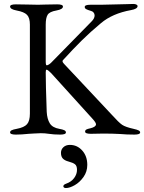

<svg xmlns="http://www.w3.org/2000/svg" viewBox="-20 -675 728 970"><path d="M31 0ZM31 -6Q31 -13 39 -17Q47 -21 64 -24Q102 -31 116.5 -47.5Q131 -64 131 -101V-551Q131 -585 116.5 -600Q102 -615 64 -622Q31 -628 31 -642Q31 -653 60 -653L122 -652Q137 -651 172 -651Q200 -651 211 -652L269 -653Q298 -653 298 -642Q298 -628 265 -622Q230 -616 220.5 -600Q211 -584 211 -551V-364Q211 -345 216 -345Q221 -345 229 -350.5Q237 -356 243 -363L443 -567Q458 -582 458 -597Q458 -605 453 -611.5Q448 -618 439 -620Q422 -625 415 -629Q408 -633 408 -640Q408 -651 437 -651H491Q514 -651 619 -654L653 -655Q663 -655 669 -652Q675 -649 675 -644Q675 -630 642 -624Q548 -607 490 -558Q436 -513 393.5 -471Q351 -429 298 -371Q296 -369 296 -366Q296 -360 303 -353L545 -95Q580 -56 597 -44.5Q614 -33 655 -24Q673 -20 680.5 -16Q688 -12 688 -6Q688 5 659 5Q619 5 587 2Q547 0 520 0H492Q479 1 439 1Q410 1 410 -10Q410 -17 416 -20.5Q422 -24 437 -27Q465 -34 465 -47Q465 -55 450 -72L238 -306Q221 -323 215 -323Q211 -323 211 -309Q211 -248 216 -110Q218 -74 231.5 -52Q245 -30 280 -24Q297 -21 305 -17Q313 -13 313 -6Q313 5 284 5Q252 5 226 1Q208 -2 186 -2Q169 -2 151.5 -0.5Q134 1 126 1Q88 5 60 5Q31 5 31 -6ZM300 266Q300 258 314 253Q340 244 354.5 224.5Q369 205 369 183Q369 163 359 155Q349 147 326 141Q307 136 297.5 126Q288 116 288 97Q288 80 300.5 68.5Q313 57 333 57Q370 57 395.5 85.5Q421 114 421 158Q421 192 402 219Q383 246 357.5 260.5Q332 275 313 275Q307 275 303.5 272.5Q300 270 300 266Z"/></svg>

Font: EB Garamond
Style: Regular
Weight: 400
Designer: Georg Duffner and Octavio Pardo
Foundry: Georg Duffner
Version: Version 1.000; ttfautohint (v1.6)